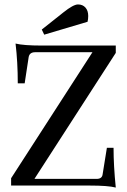

<svg xmlns="http://www.w3.org/2000/svg" viewBox="-20 -835 571 864"><path d="M179 -679 168 -702 265 -779Q310 -815 331 -815Q352 -815 364.5 -801Q377 -787 377 -763Q377 -749 374 -737ZM501 9Q467 0 383 0H30V-33L396 -600H138Q113 -600 109 -578L91 -460H60Q60 -555 50 -639Q86 -630 168 -630H501V-597L135 -30H415Q440 -30 442 -52L461 -170H491Q491 -89 501 9Z"/></svg>

Font: Arapey
Style: Regular
Weight: 400
Designer: Eduardo Rodriguez Tunni
Foundry: Eduardo Rodriguez Tunni
Version: Version 4.000